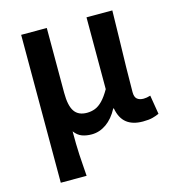

<svg xmlns="http://www.w3.org/2000/svg" viewBox="-111 -651 876 948"><g transform="rotate(-15 327.0 -177.0)"><path d="M83 201V-555H214V-223Q214 -158 234 -128.5Q254 -99 298 -99Q320 -99 339.5 -106.5Q359 -114 378 -133.5Q397 -153 417 -188V-555H549Q548 -486 546 -411Q544 -336 542.5 -266Q541 -196 541 -139Q541 -114 553 -104Q565 -94 586 -94Q594 -94 602.5 -95.5Q611 -97 621 -100L637 -3Q622 4 603 9Q584 14 554 14Q501 14 470.5 -10.5Q440 -35 431 -86H428Q403 -39 368 -14.5Q333 10 293 10Q266 10 244 2Q222 -6 205 -29Q205 6 205.5 35Q206 64 207.5 90.5Q209 117 211 143.5Q213 170 215 201Z"/></g></svg>

Font: Noto Sans HK Thin SemiBold
Style: Regular
Weight: 600
Version: Version 2.004-H2;hotconv 1.0.118;makeotfexe 2.5.65603